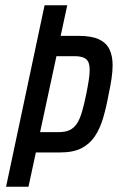

<svg xmlns="http://www.w3.org/2000/svg" viewBox="-20 -708 447 728"><path d="M3 0 149 -688H235L210 -572H278Q328 -572 356 -558.5Q384 -545 395.5 -520Q407 -495 407 -461Q407 -438 403 -410.5Q399 -383 392 -351Q383 -301 371 -260.5Q359 -220 339.5 -191Q320 -162 289 -146Q258 -130 208 -130H116L88 0ZM132 -207H202Q228 -207 244.5 -215Q261 -223 272 -240Q283 -257 291 -284.5Q299 -312 307 -351Q313 -381 316.5 -403.5Q320 -426 320 -442Q320 -461 315 -472.5Q310 -484 297 -489.5Q284 -495 262 -495H194Z"/></svg>

Font: Saira ExtraCondensed Medium
Style: Italic
Weight: 500
Width: 2
Italic angle: -12°
Designer: Hector Gatti with collaboration of the Omnibus-Type team
Foundry: Omnibus-Type
Version: Version 1.101